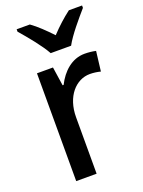

<svg xmlns="http://www.w3.org/2000/svg" viewBox="-145 -834 674 902"><g transform="rotate(-20 192.0 -383.0)"><path d="M168 -606H270C294 -651 349 -715 383 -754V-766H317C283 -740 253 -713 219 -677C187 -711 153 -744 122 -766H56V-754C91 -714 144 -650 168 -606ZM316 -549C252 -549 203 -503 174 -445H169L155 -539H75V0H177V-282C177 -386 237 -451 307 -451C326 -451 345 -448 360 -444L372 -543C355 -547 334 -549 316 -549Z"/></g></svg>

Font: Noto Sans Thai Looped SemiCondensed Medium
Style: Regular
Weight: 500
Width: 4
Designer: Sasikarn Vongin, Ben Mitchell
Foundry: The Fontpad Ltd
Version: Version 1.001